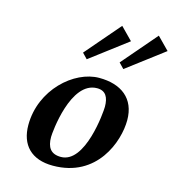

<svg xmlns="http://www.w3.org/2000/svg" viewBox="-108 -809 836 912"><g transform="rotate(15 310.0 -353.5)"><path d="M381 -717 234 -546 259 -520 440 -657ZM561 -717 414 -546 439 -520 620 -657ZM401 -324C401 -298 380 -40 260 -40C210 -40 191 -69 191 -120C191 -142 213 -400 343 -400C385 -400 401 -371 401 -324ZM520 -290C520 -397 448 -450 340 -450C217 -450 72 -321 72 -147C72 -49 128 10 234 10C451 10 520 -185 520 -290Z"/></g></svg>

Font: Pfennig
Style: BoldItalic
Weight: 700
Italic angle: -13°
Version: Version 20100423